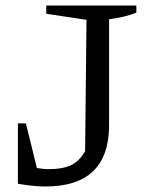

<svg xmlns="http://www.w3.org/2000/svg" viewBox="-20 -668 538 697"><path d="M45 -1V-220H74L114 -58Q137 -54 156 -54Q209 -54 239 -69Q269 -84 289 -119L294 -596L148 -618V-648H475V-622Q455 -614 430.5 -608Q406 -602 376 -598V-214Q376 9 145 9Q101 9 45 -1Z"/></svg>

Font: Piazzolla SC
Style: Regular
Weight: 400
Designer: Juan Pablo del Peral
Foundry: Huerta Tipografica
Version: Version 1.330